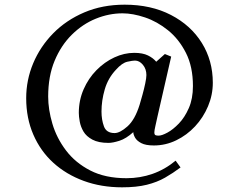

<svg xmlns="http://www.w3.org/2000/svg" viewBox="-20 -641 1028 821"><path d="M640 -75Q640 -65 645 -63Q650 -61 658 -61Q672 -61 696 -74Q720 -87 745 -113Q770 -139 787.5 -179Q805 -219 805 -273Q805 -356 775 -415Q745 -474 698.5 -511.5Q652 -549 600 -566.5Q548 -584 504 -584Q446 -584 389.5 -561Q333 -538 287 -492.5Q241 -447 213.5 -381Q186 -315 186 -228Q186 -173 204 -112Q222 -51 262 2Q302 55 366 88Q430 121 521 121Q579 121 632 102.5Q685 84 731 46L752 75Q720 99 686 118.5Q652 138 608 149Q564 160 502 160Q413 160 338 132.5Q263 105 208 55Q153 5 122.5 -65.5Q92 -136 92 -221Q92 -299 122 -370.5Q152 -442 207.5 -498.5Q263 -555 340.5 -588Q418 -621 513 -621Q626 -621 711 -577Q796 -533 843 -457.5Q890 -382 890 -287Q890 -235 869.5 -186.5Q849 -138 814 -100.5Q779 -63 733.5 -41Q688 -19 638 -19Q603 -19 584 -29Q565 -39 557.5 -52.5Q550 -66 550 -76Q519 -48 490.5 -39Q462 -30 444 -30Q401 -30 375 -44Q349 -58 337 -78.5Q325 -99 321 -121Q317 -143 317 -158Q317 -212 337.5 -259Q358 -306 392.5 -341Q427 -376 469 -395.5Q511 -415 554 -415Q590 -415 612.5 -404Q635 -393 648 -377L685 -410L712 -399L653 -141Q649 -122 644.5 -102.5Q640 -83 640 -75ZM606 -320Q606 -346 591 -364Q576 -382 557 -382Q547 -382 524.5 -377Q502 -372 476 -343Q442 -307 428 -259Q414 -211 414 -164Q414 -129 424.5 -100.5Q435 -72 470 -72Q493 -72 525 -100.5Q557 -129 577 -193Q582 -210 589 -235Q596 -260 601 -284Q606 -308 606 -320Z"/></svg>

Font: Libertinus Serif SemiBold
Style: Regular
Weight: 600
Designer: Philipp H. Poll, Khaled Hosny
Foundry: Caleb Maclennan
Version: Version 7.051;RELEASE